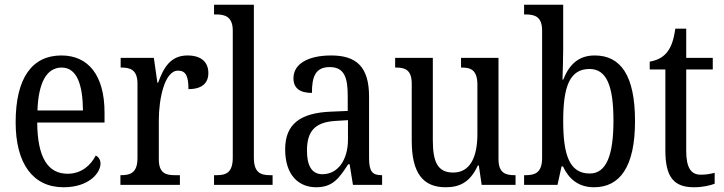

<svg xmlns="http://www.w3.org/2000/svg" viewBox="-20 -780 3054 810"><path d="M248 10C355 10 404 -50 404 -90C404 -108 394 -119 384 -124C363 -83 324 -47 265 -47C183 -47 138 -114 137 -263H421V-305C421 -463 352 -546 239 -546C116 -546 46 -452 46 -264C46 -90 119 10 248 10ZM330 -314H138C142 -430 176 -495 240 -495C305 -495 329 -422 330 -314Z M488 0H739V-41H717C680 -41 650 -49 650 -108V-273C650 -362 674 -482 731 -482C764 -482 775 -459 775 -404C834 -404 859 -431 859 -472C859 -517 830 -546 771 -546C699 -546 670 -494 647 -431H644L629 -536H489V-495H492C529 -495 560 -486 560 -427V-113C560 -50 529 -41 491 -41H488Z M883 0H1130V-41H1119C1079 -41 1051 -52 1051 -115V-760H883V-719H894C928 -719 962 -710 962 -651V-115C962 -52 934 -41 894 -41H883Z M1314 10C1386 10 1412 -31 1449 -87H1455L1469 0H1592V-41H1589C1551 -41 1537 -57 1537 -113V-372C1537 -499 1483 -546 1377 -546C1284 -546 1218 -513 1218 -450C1218 -408 1245 -388 1296 -388C1296 -452 1308 -497 1371 -497C1436 -497 1447 -447 1447 -373V-312L1377 -309C1246 -304 1183 -256 1183 -150C1183 -41 1240 10 1314 10ZM1340 -45C1295 -45 1275 -82 1275 -144C1275 -223 1305 -265 1397 -270L1448 -273V-191C1448 -106 1406 -45 1340 -45Z M1860 10C1918 10 1963 -10 1996 -82H2000L2012 0H2155V-41H2151C2114 -41 2083 -49 2083 -109V-536H1925V-495H1928C1965 -495 1994 -486 1994 -422V-215C1994 -118 1964 -52 1892 -52C1825 -52 1806 -99 1806 -189V-536H1647V-495H1651C1688 -495 1717 -486 1717 -427V-186C1717 -48 1766 10 1860 10Z M2486 10C2595 10 2659 -76 2659 -269C2659 -461 2599 -546 2489 -546C2419 -546 2381 -506 2356 -444H2353C2354 -472 2356 -540 2356 -575V-760H2191V-719H2198C2236 -719 2267 -710 2267 -651V-113C2267 -50 2235 -41 2198 -41H2191V0H2332L2349 -78H2355C2379 -26 2420 10 2486 10ZM2468 -48C2382 -48 2356 -127 2356 -270C2356 -414 2383 -489 2467 -489C2539 -489 2568 -418 2568 -271C2568 -127 2539 -48 2468 -48Z M2908 10C2945 10 2978 2 2995 -5V-51C2976 -46 2959 -43 2936 -43C2895 -43 2875 -73 2875 -143V-487H2987V-536H2875V-659H2829C2821 -605 2810 -579 2792 -557C2774 -536 2750 -525 2721 -520V-487H2787V-145C2787 -30 2825 10 2908 10Z"/></svg>

Font: Noto Serif Myanmar Condensed
Style: Regular
Weight: 400
Width: 3
Designer: Ben Mitchell and the Monotype Design Team
Foundry: Monotype Imaging Inc.
Version: Version 2.106